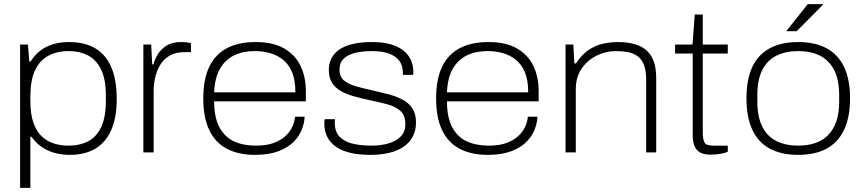

<svg xmlns="http://www.w3.org/2000/svg" viewBox="-20 -743 4216 936"><path d="M78 173V-526H116L123 -443H129Q160 -492 207 -515Q254 -538 316 -538Q392 -538 443.5 -508Q495 -478 522 -416.5Q549 -355 549 -260Q549 -170 522.5 -109.5Q496 -49 445 -18.5Q394 12 320 12Q281 12 246.5 2.5Q212 -7 183.5 -26.5Q155 -46 134 -76H128V173ZM314 -33Q369 -33 410 -54.5Q451 -76 473.5 -124Q496 -172 496 -251V-276Q496 -359 472 -406Q448 -453 407.5 -473.5Q367 -494 316 -494Q257 -494 214.5 -470.5Q172 -447 150 -398.5Q128 -350 128 -273V-253Q128 -186 143.5 -143Q159 -100 186 -76Q213 -52 246 -42.5Q279 -33 314 -33Z M679 0V-526H717L722 -429H728Q733 -450 747.5 -475.5Q762 -501 790 -519.5Q818 -538 862 -538Q876 -538 889.5 -536.5Q903 -535 911 -532V-489H880Q836 -489 806.5 -471.5Q777 -454 760 -425Q743 -396 736 -363Q729 -330 729 -300V0Z M1223 12Q1142 12 1085.5 -18Q1029 -48 1000 -109Q971 -170 971 -263Q971 -356 1000 -417Q1029 -478 1086 -508Q1143 -538 1227 -538Q1311 -538 1365 -507Q1419 -476 1445 -422Q1471 -368 1471 -299V-249H1024Q1024 -170 1050 -122Q1076 -74 1121.5 -53.5Q1167 -33 1227 -33Q1280 -33 1315.5 -46.5Q1351 -60 1373 -81Q1395 -102 1406 -127Q1417 -152 1418 -174H1465Q1464 -143 1451 -110.5Q1438 -78 1410.5 -50.5Q1383 -23 1336.5 -5.5Q1290 12 1223 12ZM1024 -293H1420Q1420 -352 1404 -390.5Q1388 -429 1360 -451.5Q1332 -474 1296.5 -484Q1261 -494 1221 -494Q1164 -494 1121 -473Q1078 -452 1052.5 -408Q1027 -364 1024 -293Z M1786 12Q1732 12 1690 2.5Q1648 -7 1619.5 -26.5Q1591 -46 1576 -74.5Q1561 -103 1561 -142Q1561 -147 1561.5 -152.5Q1562 -158 1563 -162H1613Q1612 -157 1612 -153Q1612 -149 1612 -145Q1612 -100 1636.5 -75.5Q1661 -51 1701.5 -42Q1742 -33 1790 -33Q1837 -33 1874.5 -44Q1912 -55 1934 -78Q1956 -101 1956 -137Q1956 -180 1933 -201.5Q1910 -223 1870 -234Q1830 -245 1781 -255Q1738 -264 1702 -274.5Q1666 -285 1639 -301Q1612 -317 1597.5 -341.5Q1583 -366 1583 -403Q1583 -432 1595 -457Q1607 -482 1632 -500Q1657 -518 1697 -528Q1737 -538 1793 -538Q1850 -538 1888.5 -526Q1927 -514 1950.5 -493.5Q1974 -473 1984.5 -447Q1995 -421 1995 -394Q1995 -390 1995 -387Q1995 -384 1994 -378H1944V-388Q1944 -422 1927.5 -445.5Q1911 -469 1877 -481.5Q1843 -494 1792 -494Q1758 -494 1729.5 -489Q1701 -484 1679.5 -473.5Q1658 -463 1646.5 -446Q1635 -429 1635 -404Q1635 -369 1657.5 -350.5Q1680 -332 1716 -322Q1752 -312 1793 -303Q1833 -294 1871.5 -284Q1910 -274 1940.5 -258.5Q1971 -243 1989.5 -216Q2008 -189 2008 -146Q2008 -107 1992.5 -77.5Q1977 -48 1948 -28Q1919 -8 1878 2Q1837 12 1786 12Z M2358 12Q2277 12 2220.5 -18Q2164 -48 2135 -109Q2106 -170 2106 -263Q2106 -356 2135 -417Q2164 -478 2221 -508Q2278 -538 2362 -538Q2446 -538 2500 -507Q2554 -476 2580 -422Q2606 -368 2606 -299V-249H2159Q2159 -170 2185 -122Q2211 -74 2256.5 -53.5Q2302 -33 2362 -33Q2415 -33 2450.5 -46.5Q2486 -60 2508 -81Q2530 -102 2541 -127Q2552 -152 2553 -174H2600Q2599 -143 2586 -110.5Q2573 -78 2545.5 -50.5Q2518 -23 2471.5 -5.5Q2425 12 2358 12ZM2159 -293H2555Q2555 -352 2539 -390.5Q2523 -429 2495 -451.5Q2467 -474 2431.5 -484Q2396 -494 2356 -494Q2299 -494 2256 -473Q2213 -452 2187.5 -408Q2162 -364 2159 -293Z M2737 0V-526H2775L2780 -434H2788Q2815 -476 2849 -499Q2883 -522 2920 -530Q2957 -538 2993 -538Q3052 -538 3093.5 -521Q3135 -504 3157 -465.5Q3179 -427 3179 -361V0H3130V-355Q3130 -401 3118.5 -428.5Q3107 -456 3087 -470Q3067 -484 3040 -489Q3013 -494 2982 -494Q2934 -494 2889 -472Q2844 -450 2815.5 -408.5Q2787 -367 2787 -308V0Z M3445 11Q3414 11 3394.5 1Q3375 -9 3366 -30Q3357 -51 3357 -81V-482H3271V-526H3356L3367 -672H3406V-526H3528V-482H3406V-100Q3406 -65 3414 -49Q3422 -33 3457 -33H3528V-3Q3516 2 3501.5 5Q3487 8 3472 9.5Q3457 11 3445 11Z M3871 12Q3789 12 3732.5 -18.5Q3676 -49 3647.5 -110.5Q3619 -172 3619 -263Q3619 -356 3647.5 -416.5Q3676 -477 3732.5 -507.5Q3789 -538 3871 -538Q3954 -538 4010 -507.5Q4066 -477 4095 -416.5Q4124 -356 4124 -263Q4124 -172 4095 -110.5Q4066 -49 4010 -18.5Q3954 12 3871 12ZM3871 -33Q3931 -33 3975.5 -54.5Q4020 -76 4045.5 -124Q4071 -172 4071 -251V-276Q4071 -356 4045.5 -403.5Q4020 -451 3975.5 -472.5Q3931 -494 3871 -494Q3812 -494 3767 -472.5Q3722 -451 3697 -403.5Q3672 -356 3672 -276V-251Q3672 -172 3697 -124Q3722 -76 3767 -54.5Q3812 -33 3871 -33ZM3813 -591 3918 -723H3992V-720L3864 -591Z"/></svg>

Font: Archivo SemiExpanded Thin
Style: Regular
Weight: 250
Width: 6
Designer: Hector Gatti
Foundry: Omnibus-Type
Version: Version 2.001